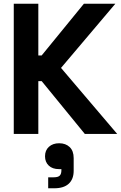

<svg xmlns="http://www.w3.org/2000/svg" viewBox="-20 -720 650 1032"><path d="M54 0V-700H186V-422H204L431 -700H600L308 -355L610 0H436L204 -284H186V0ZM239 292V233H269Q292 233 301 224Q310 215 310 195V189H297Q262 189 242 170Q222 151 222 120Q222 88 243 69Q264 50 298 50Q333 50 354.5 70.5Q376 91 376 130V198Q376 243 349.5 267.5Q323 292 272 292Z"/></svg>

Font: Space Grotesk Frontify
Style: Bold
Weight: 700
Designer: Florian Karsten
Version: Version 2.000